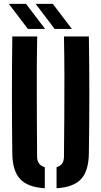

<svg xmlns="http://www.w3.org/2000/svg" viewBox="-20 -994 538 1022"><path d="M45.5 -175.5Q43.5 -331 43.5 -488Q43.5 -645 45.5 -800H178Q176 -696.5 175.8 -588.5Q175.5 -480.5 176.2 -372.2Q177 -264 177.5 -160.5Q177.5 -137.5 187.8 -123.8Q198 -110 218.5 -104V8Q127.5 2.5 87.2 -40.8Q47 -84 45.5 -175.5ZM281 8V-104Q301 -110 310.8 -124Q320.5 -138 320.5 -160.5Q321.5 -264 322.2 -372.2Q323 -480.5 322.8 -588.5Q322.5 -696.5 320.5 -800H453Q455.5 -645 455.5 -488Q455.5 -331 453 -175.5Q451.5 -84 411.5 -40.8Q371.5 2.5 281 8ZM128.5 -840 27 -973.5H118.5L220 -840ZM271 -840 169.5 -973.5H261L362.5 -840Z"/></svg>

Font: Big Shoulders Stencil Text Thin ExtraBold
Style: Regular
Weight: 800
Version: Version 2.001